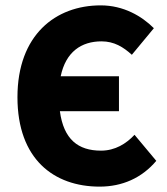

<svg xmlns="http://www.w3.org/2000/svg" viewBox="-20 -683 623 715"><path d="M351 12C435 12 508 -20 562 -84L481 -181C450 -148 409 -122 356 -122C271 -122 217 -164 203 -269H423V-399H206C225 -490 283 -529 358 -529C405 -529 439 -508 471 -479L553 -578C508 -623 440 -663 355 -663C187 -663 45 -553 45 -321C45 -90 181 12 351 12Z"/></svg>

Font: DAIFUKU Sans
Style: Bold
Weight: 700
Designer: Original font ‘Source Han Sans JP’ : Paul D. Hunt
Foundry: Daifuku
Version: Version 1.000